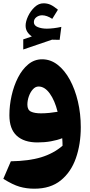

<svg xmlns="http://www.w3.org/2000/svg" viewBox="-20 -848 541 1157"><path d="M187 289.1Q139.6 289.1 98.1 277.1Q56.6 265.1 0 229.5L45.4 124Q154.8 122.1 228.5 99.6Q302.2 77.1 356.9 30.3Q356.9 19 356.4 8.1Q356 -2.9 355 -15.1Q325.2 -3.4 287.4 3.4Q249.5 10.3 206.1 10.3Q124.5 10.3 80.6 -30.3Q36.6 -70.8 36.6 -153.8Q36.6 -211.9 49.8 -271.2Q63 -330.6 88.4 -380.4Q113.8 -430.2 150.4 -460.4Q187 -490.7 233.9 -490.7Q284.7 -490.7 327.1 -457.8Q369.6 -424.8 400.9 -367.4Q432.1 -310.1 449.5 -236.3Q466.8 -162.6 466.8 -81.5Q466.8 21 437.3 105.2Q407.7 189.5 345.9 239.3Q284.2 289.1 187 289.1ZM327.1 -174.3Q310.1 -242.7 279.8 -284.7Q249.5 -326.7 212.4 -326.7Q193.4 -326.7 178 -309.6Q162.6 -292.5 153.8 -267.3Q145 -242.2 145 -217.3Q145 -185.5 166.7 -175.3Q188.5 -165 226.6 -165Q251 -165 277.8 -167.7Q304.7 -170.4 327.1 -174.3ZM184.1 -714.4Q184.1 -694.3 207.5 -684.8Q231 -675.3 262.2 -675.3Q280.8 -675.3 304.7 -678.2Q328.6 -681.2 349.6 -686L339.4 -607.9L293.5 -608.9L120.1 -549.8V-610.8L171.9 -628.4Q154.8 -640.1 144.5 -656.2Q134.3 -672.4 134.3 -693.4Q134.3 -718.3 148.9 -749.8Q163.6 -781.2 188.2 -804.7Q212.9 -828.1 242.2 -828.1Q265.6 -828.1 284.7 -819.3Q303.7 -810.5 329.1 -789.6L294.9 -734.4Q261.7 -755.9 233.9 -755.9Q214.4 -755.9 199.2 -744.4Q184.1 -732.9 184.1 -714.4Z"/></svg>

Font: Pinar DS1 ExtraBold
Style: Regular
Weight: 800
Designer: Amin Abedi
Version: Version 3.000